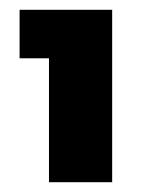

<svg xmlns="http://www.w3.org/2000/svg" viewBox="-20 -724 289 392"><path d="M80 -605H20V-704H209V-352H80Z"/></svg>

Font: Poppins
Style: Bold
Weight: 700
Designer: Ninad Kale (Devanagari), Jonny Pinhorn (Latin)
Version: Version 5.002